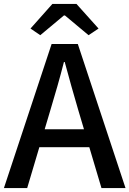

<svg xmlns="http://www.w3.org/2000/svg" viewBox="-20 -962 662 982"><path d="M0 0 244 -737H378L622 0H499L380 -400Q362 -460 345 -521.5Q328 -583 311 -645H307Q291 -582 273.5 -521Q256 -460 238 -400L119 0ZM138 -209V-301H482V-209ZM186 -782 136 -816 248 -942H371L484 -816L433 -782L312 -883H307Z"/></svg>

Font: Noto Sans JP Thin Medium
Style: Regular
Weight: 500
Version: Version 2.004-H2;hotconv 1.0.118;makeotfexe 2.5.65603